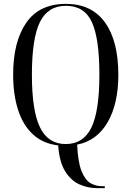

<svg xmlns="http://www.w3.org/2000/svg" viewBox="-20 -745 681 993"><path d="M480 228Q434 228 390.5 208.5Q347 189 317 141Q287 93 281 7Q203 -2 151 -49.5Q99 -97 73.5 -176.5Q48 -256 48 -359Q48 -529 115.5 -627Q183 -725 321 -725Q454 -725 523 -629Q592 -533 592 -358Q592 -208 536.5 -112.5Q481 -17 379 3Q383 94 402 140.5Q421 187 448.5 202.5Q476 218 508 218H522V228ZM320 0Q411 0 452.5 -85Q494 -170 494 -358Q494 -547 455 -631Q416 -715 321 -715Q228 -715 186.5 -631Q145 -547 145 -358Q145 -172 187 -86Q229 0 320 0Z"/></svg>

Font: Noto Serif Display Condensed
Style: Regular
Weight: 400
Width: 3
Designer: Monotype Design Team
Foundry: Monotype Imaging Inc.
Version: Version 2.009